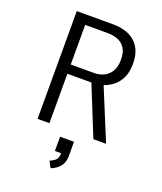

<svg xmlns="http://www.w3.org/2000/svg" viewBox="-170 -808 989 1172"><g transform="rotate(20 325.0 -222.0)"><path d="M123 0V-700H363Q395 -700 428.8 -691.8Q462.5 -683.5 491.2 -663Q520 -642.5 537.8 -606.2Q555.5 -570 555.5 -514.5Q555.5 -460 537.8 -423.2Q520 -386.5 491.5 -364.2Q463 -342 431.5 -331.5L568 0H485.5L356 -321H200V0ZM200 -381H351.5Q384 -381 412.8 -394Q441.5 -407 459.8 -436Q478 -465 478 -512.5Q478 -562.5 459 -589.8Q440 -617 410 -627.8Q380 -638.5 348 -638.5H200ZM289.5 148V55.5H380V148Q380 182.5 365.8 204.8Q351.5 227 332.8 239.5Q314 252 300.5 256L278.5 214Q292.5 210.5 311.2 196.5Q330 182.5 330 148Z"/></g></svg>

Font: Trispace Light
Style: Regular
Weight: 300
Designer: Tyler Finck
Foundry: Etcetera Type Company
Version: Version 1.210; ttfautohint (v1.8.3)